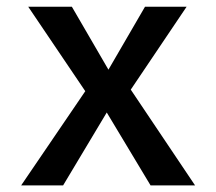

<svg xmlns="http://www.w3.org/2000/svg" viewBox="-20 -562 655 582"><path d="M171.3 0H44.1L238.5 -285.6L65.6 -541.5H197.9L308.7 -350.8L419.5 -541.5H545.6L376.4 -290.3L571.3 0H436.4L303.6 -221Z"/></svg>

Font: Fira Code Medium
Style: Regular
Weight: 500
Designer: Carrois Corporate, Edenspiekermann AG, Nikita Prokopov
Foundry: Carrois Corporate, Edenspiekermann AG, Nikita Prokopov
Version: Version 6.002